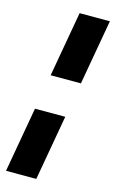

<svg xmlns="http://www.w3.org/2000/svg" viewBox="-125 -769 551 919"><g transform="rotate(15 150.0 -310.0)"><path d="M93 -397 150 -720H300L243 -397ZM5 100 62 -223H212L155 100Z"/></g></svg>

Font: DM Sans 17pt Black
Style: Italic
Weight: 900
Italic angle: -10°
Version: Version 4.004;gftools[0.9.30]